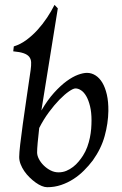

<svg xmlns="http://www.w3.org/2000/svg" viewBox="-20 -761 507 801"><path d="M294.9 -392.1Q285.6 -392.1 267.6 -379.6Q249.5 -367.2 228 -345.2Q206.5 -323.2 184.1 -293Q161.6 -262.7 143.6 -227.1Q139.6 -192.4 137.2 -165.8Q134.8 -139.2 134.8 -125Q134.8 -112.3 142.3 -97.7Q149.9 -83 162.6 -70.6Q175.3 -58.1 191.2 -50Q207 -42 224.1 -42Q241.7 -42 256.8 -48.3Q272 -54.7 284.9 -64.7Q297.9 -74.7 308.1 -87.2Q318.4 -99.6 326.2 -111.8Q337.4 -129.4 344.2 -148.4Q351.1 -167.5 355 -186.5Q358.9 -205.6 360.4 -223.9Q361.8 -242.2 361.8 -258.8Q361.8 -292.5 355.7 -317.6Q349.6 -342.8 340.1 -359.4Q330.6 -376 318.6 -384Q306.6 -392.1 294.9 -392.1ZM432.1 -297.9Q431.2 -246.1 416.7 -193.6Q402.3 -141.1 367.2 -91.8Q350.6 -69.8 330.3 -49.6Q310.1 -29.3 286.1 -13.9Q262.2 1.5 234.9 10.7Q207.5 20 176.8 20Q166.5 20 154.1 14.9Q141.6 9.8 128.7 0.5Q115.7 -8.8 103.3 -21Q90.8 -33.2 81.3 -47.1Q71.8 -61 65.9 -76.2Q60.1 -91.3 60.1 -106Q60.1 -122.1 64.2 -158.2Q68.4 -194.3 75.2 -243.7Q82 -293 90.6 -351.1Q99.1 -409.2 107.9 -469.2Q110.4 -487.3 109.9 -500.7Q109.4 -514.2 102.1 -523.7Q94.7 -533.2 78.9 -538.8Q63 -544.4 35.2 -546.9L37.6 -567.4Q64.9 -575.7 89.8 -594Q114.7 -612.3 136.5 -636.2Q158.2 -660.2 176.3 -687.3Q194.3 -714.4 207.5 -740.7L221.2 -726.1L152.8 -301.3V-300.3Q178.2 -343.8 205.3 -373.8Q232.4 -403.8 257.8 -422.4Q283.2 -440.9 305.2 -449Q327.1 -457 342.8 -457Q361.8 -457 378.4 -446.5Q395 -436 407 -416Q418.9 -396 425.8 -366.2Q432.6 -336.4 432.1 -297.9Z"/></svg>

Font: Gentium Plus
Style: Italic
Weight: 400
Italic angle: -8°
Designer: J. Victor Gaultney, Annie Olsen, Iska Routamaa
Foundry: SIL International
Version: Version 1.510